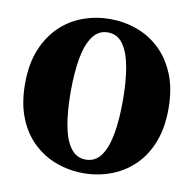

<svg xmlns="http://www.w3.org/2000/svg" viewBox="-78 -751 856 849"><g transform="rotate(10 350.0 -326.0)"><path d="M350 20Q287 20 229 -1Q171 -22 125.5 -65Q80 -108 54 -173Q28 -238 28 -326Q28 -414 54.5 -479Q81 -544 126 -587Q171 -630 229 -651Q287 -672 350 -672Q413 -672 471 -651Q529 -630 574 -587Q619 -544 645.5 -479Q672 -414 672 -326Q672 -238 646 -173Q620 -108 574.5 -65Q529 -22 471 -1Q413 20 350 20ZM350 -41Q393 -41 418.5 -76.5Q444 -112 455.5 -176Q467 -240 467 -326Q467 -412 455.5 -476Q444 -540 418.5 -576Q393 -612 350 -612Q308 -612 282 -576Q256 -540 244.5 -476Q233 -412 233 -326Q233 -240 244.5 -176Q256 -112 282 -76.5Q308 -41 350 -41Z"/></g></svg>

Font: Source Serif Pro Black
Style: Regular
Weight: 900
Designer: Frank Grießhammer
Foundry: Adobe Systems Incorporated
Version: Version 3.001;hotconv 1.0.111;makeotfexe 2.5.65597